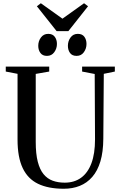

<svg xmlns="http://www.w3.org/2000/svg" viewBox="-20 -1153 738 1182"><path d="M372.5 9Q277.5 9 214.2 -21.5Q151 -52 119.5 -118.8Q88 -185.5 88 -293V-698.5L15.5 -712.5V-743H283V-712.5L200 -698V-279.5Q200 -206 212.5 -157.5Q225 -109 248.2 -80.8Q271.5 -52.5 304.5 -40.5Q337.5 -28.5 378.5 -28.5Q437 -28.5 478.8 -58.5Q520.5 -88.5 542.8 -147.8Q565 -207 565 -295L563 -697.5L485.5 -712.5V-743H687V-712.5L619 -698.5L616 -299Q615.5 -217.5 598 -159.2Q580.5 -101 548 -63.8Q515.5 -26.5 471.2 -8.8Q427 9 372.5 9ZM268.5 -809Q242 -809 228.8 -827Q215.5 -845 215.5 -871Q215.5 -900 232 -922.2Q248.5 -944.5 276.5 -944.5H277.5Q304 -944.5 317.2 -926.5Q330.5 -908.5 330.5 -882.5Q330.5 -854 314 -831.5Q297.5 -809 269.5 -809ZM451 -809Q424 -809 411 -827Q398 -845 398 -871Q398 -900 414.2 -922.2Q430.5 -944.5 458.5 -944.5H459.5Q486.5 -944.5 499.5 -926.5Q512.5 -908.5 512.5 -882.5Q512.5 -854 496.2 -831.5Q480 -809 452 -809ZM328.5 -961.5 207 -1114.5 231.5 -1133 364.5 -1038 497.5 -1133 522 -1114.5 401 -961.5Z"/></svg>

Font: Merriweather 96pt
Style: Regular
Weight: 400
Version: Version 2.100